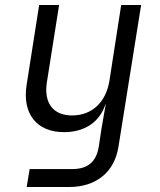

<svg xmlns="http://www.w3.org/2000/svg" viewBox="-20 -570 640 770"><path d="M87 180H257C366 180 439 120 455 19L546 -550H466L419 -247C405 -159 348 -107 269 -107C194 -107 155 -156 168 -240L217 -550H137L87 -231C68 -114 127 -40 237 -40C320 -40 380 -81 403 -152H404L387 -54L376 19C366 79 332 108 270 108H99Z"/></svg>

Font: JetBrains Mono Light
Style: Italic
Weight: 336
Italic angle: -9°
Monospace: yes
Designer: Philipp Nurullin, Konstantin Bulenkov
Foundry: JetBrains
Version: Version 2.305